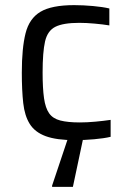

<svg xmlns="http://www.w3.org/2000/svg" viewBox="-20 -538 500 748"><path d="M272 8Q200 8 158 -7.5Q116 -23 96 -55Q76 -87 70.5 -136.5Q65 -186 65 -255Q65 -350 79.5 -408Q94 -466 137.5 -492Q181 -518 269 -518Q304 -518 342.5 -514.5Q381 -511 406 -505V-439Q382 -443 349 -446Q316 -449 289 -449Q226 -449 195.5 -433.5Q165 -418 155.5 -376.5Q146 -335 146 -255Q146 -194 151.5 -155.5Q157 -117 171.5 -96.5Q186 -76 215 -68.5Q244 -61 291 -61Q319 -61 351.5 -64Q384 -67 411 -71V-5Q386 1 347 4.5Q308 8 272 8ZM183 190V185L251 -18H307V-13L264 190Z"/></svg>

Font: Saira
Style: Regular
Weight: 400
Designer: Hector Gatti with collaboration of the Omnibus-Type team
Foundry: Omnibus-Type
Version: Version 1.100; ttfautohint (v1.8.3)